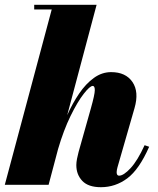

<svg xmlns="http://www.w3.org/2000/svg" viewBox="-20 -770 658 800"><path d="M358.5 -318Q375 -376.5 375 -394.2Q375 -412 366.5 -412Q354.5 -412 328.8 -379Q303 -346 274 -286.8Q245 -227.5 222 -149L182.5 0H0L195.5 -730.5H122.5V-750H382.5L260 -290Q282 -339.5 309.8 -380.2Q337.5 -421 371 -445.2Q404.5 -469.5 443 -469.5Q504 -469.5 532 -428.2Q560 -387 540.5 -319.5L469.5 -73Q468.5 -69.5 467.2 -63.2Q466 -57 466 -53Q466 -38 476 -38Q495 -38 524 -69.2Q553 -100.5 582.5 -165L601.5 -158.5Q560 -64 510.5 -27Q461 10 400.5 10Q348 10 323 -16.2Q298 -42.5 298 -82Q298 -93.5 301 -109Q304 -124.5 307.5 -137Z"/></svg>

Font: Bodoni* 11pt Fatface
Style: Italic
Weight: 900
Italic angle: -13°
Version: Version 2.3